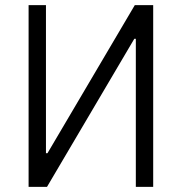

<svg xmlns="http://www.w3.org/2000/svg" viewBox="-20 -732 692 752"><path d="M92 0V-712H160V-132H166L508 -712H580V0H512V-580H506L164 0Z"/></svg>

Font: Old Standard TT
Style: Regular
Weight: 400
Designer: Alexey Kryukov <alexios@thessalonica.org.ru>
Version: Version 2.2